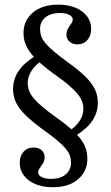

<svg xmlns="http://www.w3.org/2000/svg" viewBox="-20 -602 470 815"><path d="M299.2 -25 273.4 -46Q302.4 -64.5 318.1 -89.1Q333.9 -113.7 333.9 -139.5Q333.9 -157.3 327.8 -173Q321.8 -188.7 308.1 -204.8Q294.4 -221 272.2 -240.3Q250 -259.7 216.1 -283.1Q176.6 -311.3 150.8 -334.3Q125 -357.3 109.3 -378.2Q93.5 -399.2 86.7 -419.4Q79.8 -439.5 79.8 -462.9Q79.8 -514.5 119.4 -548.4Q158.9 -582.3 227.4 -582.3Q268.5 -582.3 300 -569.4Q331.5 -556.5 349.2 -533.1Q366.9 -509.7 366.9 -479Q366.9 -450 350.8 -431.9Q334.7 -413.7 308.1 -413.7Q287.9 -413.7 275 -425.4Q262.1 -437.1 262.1 -454.8Q262.1 -469.4 268.5 -480.6Q275 -491.9 281.9 -501.2Q288.7 -510.5 288.7 -519.4Q288.7 -531.5 273.8 -539.1Q258.9 -546.8 234.7 -546.8Q195.2 -546.8 172.6 -528.2Q150 -509.7 150 -478.2Q150 -462.9 154.8 -448.8Q159.7 -434.7 172.6 -419Q185.5 -403.2 209.3 -383.1Q233.1 -362.9 271 -335.5Q313.7 -304.8 341.1 -278.2Q368.5 -251.6 381.9 -225Q395.2 -198.4 395.2 -166.1Q395.2 -123.4 371.4 -88.7Q347.6 -54 299.2 -25ZM204 192.7Q162.9 192.7 131 179.8Q99.2 166.9 81.5 143.1Q63.7 119.4 63.7 89.5Q63.7 60.5 79.8 42.3Q96 24.2 122.6 24.2Q143.5 24.2 156.5 35.5Q169.4 46.8 169.4 65.3Q169.4 79.8 162.5 91.1Q155.6 102.4 148.8 111.7Q141.9 121 141.9 129.8Q141.9 141.9 157.3 149.6Q172.6 157.3 196 157.3Q236.3 157.3 258.9 138.3Q281.5 119.4 281.5 88.7Q281.5 73.4 276.6 58.9Q271.8 44.4 258.9 29Q246 13.7 222.2 -6.5Q198.4 -26.6 159.7 -54Q116.9 -85.5 89.5 -112.1Q62.1 -138.7 48.8 -165.3Q35.5 -191.9 35.5 -224.2Q35.5 -266.1 59.3 -301.2Q83.1 -336.3 131.5 -365.3L157.3 -344.4Q129 -325.8 113.3 -300.8Q97.6 -275.8 97.6 -250Q97.6 -233.1 103.6 -216.9Q109.7 -200.8 123 -184.7Q136.3 -168.5 158.9 -149.6Q181.5 -130.6 214.5 -106.5Q254 -79 280.2 -56Q306.5 -33.1 322.2 -12.1Q337.9 8.9 344.4 29.4Q350.8 50 350.8 72.6Q350.8 125 311.3 158.9Q271.8 192.7 204 192.7Z"/></svg>

Font: Playfair 9pt Light
Style: Regular
Weight: 300
Designer: Claus Eggers Sørensen
Foundry: Claus Eggers Sørensen
Version: Version 2.001;gftools[0.9.30]